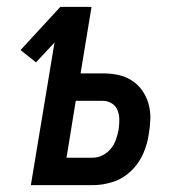

<svg xmlns="http://www.w3.org/2000/svg" viewBox="-20 -540 540 560"><path d="M70 0 139 -416 85 -358 40 -394 156 -520H247L215 -326H280Q303 -326 324.5 -321.5Q346 -317 364 -305.5Q382 -294 394.5 -276.5Q407 -259 413 -238Q419 -217 418.5 -194.5Q418 -172 414 -149Q410 -120 397.5 -91.5Q385 -63 362 -41Q339 -19 309.5 -9.5Q280 0 251 0ZM250 -80Q265 -80 279 -87Q293 -94 303 -106Q313 -118 318 -132.5Q323 -147 326 -162Q328 -176 328 -190.5Q328 -205 323 -218Q318 -231 306 -238.5Q294 -246 279 -246H201L174 -80Z"/></svg>

Font: Iosevka Medium Oblique
Style: Regular
Weight: 500
Italic angle: -9°
Monospace: yes
Designer: Belleve Invis
Foundry: Belleve Invis
Version: Version 32.5.0; ttfautohint (v1.8.4)